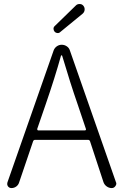

<svg xmlns="http://www.w3.org/2000/svg" viewBox="-20 -956 627 976"><path d="M400.4 -886.7 286.1 -793Q280.3 -787.1 271.5 -788.1Q262.7 -789.1 257.3 -795.4Q252 -801.8 252 -810.1Q252 -818.4 258.8 -824.2L366.2 -928.7Q373 -935.5 383.8 -935.5Q384.8 -935.5 385.7 -935.5Q396.5 -935.5 403.8 -926.8Q411.1 -918 410.2 -906.2Q409.2 -894.5 400.4 -886.7ZM168.9 -299.8Q168.9 -297.9 170.4 -295.4Q171.9 -293 174.8 -293H412.1Q414.1 -293 416 -295.4Q418 -297.9 417 -299.8L375 -424.8Q337.9 -531.2 295.9 -672.9Q294.9 -674.8 293 -674.8Q291 -674.8 290 -672.9Q259.8 -563.5 211.9 -424.8ZM547.9 0Q534.2 0 522.5 -8.3Q510.7 -16.6 505.9 -30.3L437.5 -238.3Q434.6 -245.1 427.7 -245.1H158.2Q151.4 -245.1 148.4 -238.3L77.1 -28.3Q73.2 -15.6 62.5 -7.8Q51.8 0 38.1 0Q27.3 0 20.5 -8.8Q16.6 -14.6 16.6 -20.5Q16.6 -24.4 17.6 -28.3L252.9 -700.2Q257.8 -712.9 269 -720.7Q280.3 -728.5 293.9 -728.5Q307.6 -728.5 319.3 -720.7Q331.1 -712.9 335 -700.2L569.3 -30.3Q571.3 -26.4 571.3 -22.5Q571.3 -15.6 566.4 -9.8Q559.6 0 547.9 0Z"/></svg>

Font: irohamaru Light
Style: Regular
Weight: 200
Designer: [Source Han Sans]
Ryoko NISHIZUKA  (kana & ideographs); Paul D. Hunt (Latin, Greek & Cyrillic); Wenlong ZHANG  (bopomofo
Version: Version 1.01